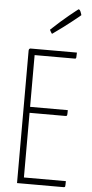

<svg xmlns="http://www.w3.org/2000/svg" viewBox="-61 -959 474 994"><g transform="rotate(5 175.5 -462.0)"><path d="M318 -32Q318 -10 317 -5Q316 0 309 0H67V-689Q67 -691 68 -694Q70 -700 78 -700H317Q317 -680 316 -674Q315 -668 310 -668H100V-399H296Q296 -379 295 -373.5Q294 -368 287 -368H100V-32ZM181 -786Q179 -786 177 -789Q175 -792 173 -796Q170 -800 168 -806Q192 -829 216 -850Q240 -871 260 -887.5Q280 -904 293 -914Q306 -924 306 -924Q310 -924 313 -920Q316 -916 318 -910.5Q320 -905 321.5 -900.5Q323 -896 323 -895Q322 -894 309.5 -883.5Q297 -873 277 -857.5Q257 -842 232 -823Q207 -804 181 -786Z"/></g></svg>

Font: Yanone Kaffeesatz Thin
Style: Regular
Weight: 250
Designer: Yanone
Foundry: Yanone Font Production. Not for release.
Version: Version 1.002